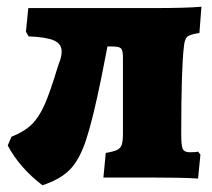

<svg xmlns="http://www.w3.org/2000/svg" viewBox="-20 -527 629 570"><path d="M568 -77 575 -68 568 3Q522 0 426 0H287L294 -73Q318 -77 328 -82Q338 -87 341.5 -97.5Q345 -108 345 -131V-355Q345 -377 339.5 -383Q334 -389 313 -389H299L281 -297Q256 -174 236 -113Q216 -52 187 -23Q158 6 106 23Q38 -29 3 -95L14 -121Q52 -136 74 -157.5Q96 -179 112.5 -216.5Q129 -254 151 -327L155 -339Q163 -358 163 -374Q163 -397 140 -407Q117 -417 65 -419L57 -433L64 -503H431Q533 -503 578 -507L572 -429Q544 -425 536 -418Q528 -411 526 -389Q518 -324 518 -128Q518 -95 522.5 -85Q527 -75 543 -75Q564 -75 568 -77Z"/></svg>

Font: Alegreya SC Black
Style: Regular
Weight: 900
Designer: Juan Pablo del Peral
Foundry: Huerta Tipografica
Version: Version 2.007; ttfautohint (v1.6)